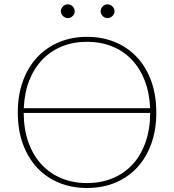

<svg xmlns="http://www.w3.org/2000/svg" viewBox="-20 -886 827 912"><path d="M92.5 -349.5Q93 -271.5 115.2 -209.5Q137.5 -147.5 177.2 -104.8Q217 -62 272 -39.2Q327 -16.5 393 -16.5Q459.5 -16.5 514.8 -39.2Q570 -62 609.5 -104.8Q649 -147.5 671 -209.5Q693 -271.5 693.5 -349.5ZM693 -372Q690 -446 667 -504.5Q644 -563 604.8 -603.8Q565.5 -644.5 511.5 -666Q457.5 -687.5 393 -687.5Q329 -687.5 275.5 -666Q222 -644.5 182.2 -603.8Q142.5 -563 119.2 -504.5Q96 -446 93 -372ZM393 -711Q466.5 -711 527 -685.8Q587.5 -660.5 631 -613.8Q674.5 -567 698.5 -500.5Q722.5 -434 722.5 -351.5Q722.5 -269 698.5 -202.8Q674.5 -136.5 631 -89.8Q587.5 -43 527 -18Q466.5 7 393 7Q320.5 7 260 -18Q199.5 -43 156 -89.8Q112.5 -136.5 88.5 -202.8Q64.5 -269 64.5 -351.5Q64.5 -433.5 88.5 -500Q112.5 -566.5 156 -613.2Q199.5 -660 260 -685.5Q320.5 -711 393 -711ZM335 -832Q335 -819.5 325 -809.8Q315 -800 302 -800Q295.5 -800 289.5 -802.8Q283.5 -805.5 279 -810Q274.5 -814.5 271.8 -820.2Q269 -826 269 -832Q269 -845.5 279 -855.5Q289 -865.5 302 -865.5Q315 -865.5 325 -855.5Q335 -845.5 335 -832ZM524 -832Q524 -819.5 513.8 -809.8Q503.5 -800 491 -800Q477.5 -800 467.8 -809.8Q458 -819.5 458 -832Q458 -845.5 467.8 -855.5Q477.5 -865.5 491 -865.5Q503.5 -865.5 513.8 -855.5Q524 -845.5 524 -832Z"/></svg>

Font: Lato 2
Style: Regular
Weight: 200
Designer: Lukasz Dziedzic with Adam Twardoch and Botio Nikoltchev
Foundry: tyPoland Lukasz Dziedzic
Version: Version 2.015; 2015-08-06; http://www.latofonts.com/